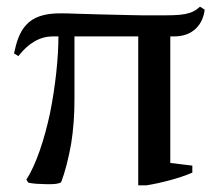

<svg xmlns="http://www.w3.org/2000/svg" viewBox="-20 -546 655 575"><path d="M490 -58V-437H502C559 -437 588 -474 593 -517L579 -526C566 -514 554 -508 535 -504C515 -500 488 -500 445 -500C418 -500 389 -500 359 -501C299 -502 245 -504 206 -505C186 -506 172 -506 165 -506C112 -507 79 -494 59 -472C38 -450 29 -419 22 -386L35 -378C66 -418 101 -437 138 -437H155C155 -373 146 -288 130 -208C113 -128 88 -53 59 -8L64 0C64 1 68 2 76 3C84 4 93 5 104 5C125 6 151 7 163 0C175 -31 185 -71 193 -115C200 -158 203 -204 203 -247V-437H394V9H419C462 2 517 -12 556 -29V-50Z"/></svg>

Font: PT Serif
Style: Regular
Weight: 400
Designer: A.Korolkova, O.Umpeleva, V.Yefimov
Foundry: ParaType Ltd
Version: Version 1.000;PS 001.000;hotconv 1.0.88;makeotf.lib2.5.64775